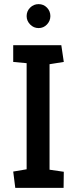

<svg xmlns="http://www.w3.org/2000/svg" viewBox="-20 -910 371 930"><path d="M54 0 44 -79 109 -90V-604L44 -610V-691H277L289 -610L220 -599V-88L289 -78L288 0ZM167 -774Q143 -774 126 -791.5Q109 -809 109 -832Q109 -856 126 -873Q143 -890 167 -890Q191 -890 207.5 -873Q224 -856 224 -832Q224 -809 207.5 -791.5Q191 -774 167 -774Z"/></svg>

Font: Kreon Light Medium
Style: Regular
Weight: 500
Version: Version 2.002